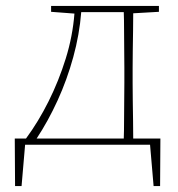

<svg xmlns="http://www.w3.org/2000/svg" viewBox="-20 -490 603 650"><path d="M401 -260Q401 -287 400.5 -321.5Q400 -356 400 -390Q400 -424 399 -449H255Q249 -373 228 -296.5Q207 -220 175 -150Q143 -80 104 -21H399Q400 -47 400 -80.5Q400 -114 400.5 -148.5Q401 -183 401 -210ZM68 -21Q110 -78 144.5 -147Q179 -216 202.5 -291.5Q226 -367 232 -444L153 -450V-470H518V-450L431 -445Q431 -419 430.5 -386Q430 -353 429.5 -319.5Q429 -286 429 -260V-210Q429 -183 429.5 -148.5Q430 -114 430.5 -80.5Q431 -47 431 -21H523L522 140H500L488 0H65L53 140H31L30 -21Z"/></svg>

Font: Source Serif Pro ExtraLight
Style: Regular
Weight: 200
Designer: Frank Grießhammer
Foundry: Adobe Systems Incorporated
Version: Version 3.001;hotconv 1.0.111;makeotfexe 2.5.65597